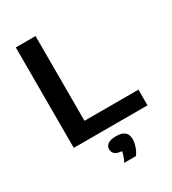

<svg xmlns="http://www.w3.org/2000/svg" viewBox="-231 -860 1097 1225"><g transform="rotate(-30 318.0 -248.0)"><path d="M84.5 0V-740H230V-115.5H627.5V0ZM315.5 243.5Q336.5 202.5 341 172Q305.5 169.5 290.2 156Q275 142.5 275 121.5Q275 97.5 294.5 83.8Q314 70 355.5 70Q438 70 438 138.5Q438 163 428.5 192Q419 221 402 243.5Z"/></g></svg>

Font: Encode Sans Expanded Expanded SemiBold
Style: Regular
Weight: 600
Width: 7
Designer: Multiple Designers
Foundry: Impallari Type
Version: Version 3.000; ttfautohint (v1.8.3) -l 8 -r 50 -G 200 -x 14 